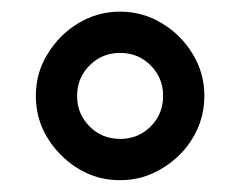

<svg xmlns="http://www.w3.org/2000/svg" viewBox="-20 -721 409 327"><path d="M236.6 -505.6Q257.8 -526.9 257.8 -557.6Q257.8 -588.4 236.6 -609.6Q215.3 -630.9 184.6 -630.9Q153.8 -630.9 132.6 -609.6Q111.3 -588.4 111.3 -557.6Q111.3 -526.9 132.6 -505.6Q153.8 -484.4 184.6 -484.4Q215.3 -484.4 236.6 -505.6ZM61 -628.9Q80.6 -661.6 113.3 -681.4Q146 -701.2 184.6 -701.2Q223.1 -701.2 255.9 -681.2Q288.6 -661.6 308.3 -628.9Q328.1 -596.2 328.1 -557.6Q328.1 -509.8 297.9 -470.7Q280.3 -448.7 255.9 -434.1Q223.1 -414.1 184.6 -414.1Q130.9 -414.1 89.4 -451.7Q72.8 -466.8 61.8 -484.6Q50.8 -502.4 45.9 -520.5Q41 -538.6 41 -557.6Q41 -576.7 45.9 -594.7Q50.8 -612.8 61 -628.9Z"/></svg>

Font: YuPearl-SemiBold
Style: SemiBold
Weight: 600
Designer: Max Yao
Foundry: Max-Everyday
Version: Version 1.011; ttfautohint (v1.8.3)